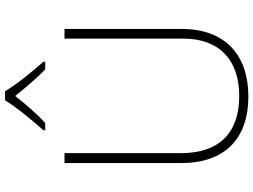

<svg xmlns="http://www.w3.org/2000/svg" viewBox="-141 -847 998 756"><g transform="rotate(-90 358.0 -469.0)"><path d="M377 -948H341C316 -906 260 -838 223 -797V-790H252C289 -824 329 -871 358 -908C388 -871 427 -824 463 -790H493V-797C456 -838 401 -906 377 -948ZM622 -252V-714H584V-246C584 -103 498 -26 358 -26C214 -26 133 -104 133 -255V-714H94V-254C94 -84 189 10 356 10C518 10 622 -80 622 -252Z"/></g></svg>

Font: Noto Sans Georgian ExtraLight
Style: Regular
Weight: 200
Designer: Monotype Design Team, Akaki Razmadze
Foundry: Google LLC
Version: Version 2.005